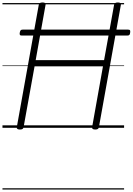

<svg xmlns="http://www.w3.org/2000/svg" viewBox="-20 -1035 1075 1555"><path d="M141 14Q113 14 116 -5L294 -996Q296 -1006 303 -1010.5Q310 -1015 325 -1015Q353 -1015 349 -996L269 -548H823L904 -996Q906 -1006 913 -1010.5Q920 -1015 935 -1015Q963 -1015 959 -996L781 -5Q779 5 772.5 9.5Q766 14 751 14Q723 14 726 -5L814 -498H260L171 -5Q169 5 162.5 9.5Q156 14 141 14ZM156 -747Q144 -747 141 -753Q138 -759 140 -770Q142 -782 146.5 -788.5Q151 -795 163 -795H1018Q1031 -795 1033.5 -788Q1036 -781 1034 -770Q1033 -759 1028.5 -753Q1024 -747 1011 -747ZM0 490H985V500H0ZM0 -20H985V0H0ZM0 -505H985V-500H0ZM0 -1010H985V-1000H0Z"/></svg>

Font: Playwrite ZA Guides
Style: Regular
Weight: 400
Designer: Veronika Burian, José Scaglione
Foundry: TypeTogether
Version: Version 1.003